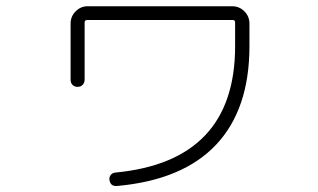

<svg xmlns="http://www.w3.org/2000/svg" viewBox="-20 -580 1040 628"><path d="M210.9 -319.3V-502.9Q210.9 -526.4 227.5 -543Q244.1 -559.6 266.6 -559.6H739.3Q762.7 -559.6 779.3 -543Q795.9 -526.4 795.9 -502.9V-428.7Q795.9 -222.7 687 -106.9Q578.1 8.8 363.3 28.3Q340.8 30.3 337.9 7.8Q336.9 -1 342.3 -7.8Q347.7 -14.6 357.4 -15.6Q749 -52.7 749 -428.7V-506.8Q749 -514.6 741.2 -514.6H265.6Q256.8 -514.6 256.8 -506.8V-319.3Q256.8 -309.6 250.5 -302.7Q244.1 -295.9 233.9 -295.9Q223.6 -295.9 217.3 -302.2Q210.9 -308.6 210.9 -319.3Z"/></svg>

Font: Rounded-X Mgen+ 1m light
Style: Regular
Weight: 200
Designer: [Source Han Sans]
Ryoko NISHIZUKA  (kana & ideographs); Paul D. Hunt (Latin, Greek & Cyrillic); Wenlong ZHANG  (bopomofo
Version: Version 1.059.20150602